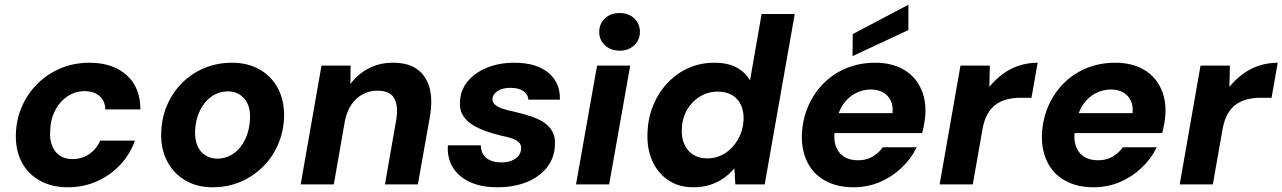

<svg xmlns="http://www.w3.org/2000/svg" viewBox="-20 -779 5417 811"><path d="M266 12Q198 12 147.5 -16.5Q97 -45 71 -95.5Q45 -146 47 -213Q49 -276 73.5 -331Q98 -386 140 -427Q182 -468 237.5 -491Q293 -514 358 -514Q456 -514 514.5 -462Q573 -410 573 -317H425Q424 -353 400 -373.5Q376 -394 337 -394Q298 -394 265 -372Q232 -350 212.5 -312Q193 -274 192 -225Q190 -198 196 -176Q202 -154 214.5 -138.5Q227 -123 245 -115Q263 -107 286 -107Q313 -107 335.5 -116.5Q358 -126 375.5 -143.5Q393 -161 403 -185H550Q529 -126 486.5 -81.5Q444 -37 388 -12.5Q332 12 266 12Z M878 12Q811 12 761 -18Q711 -48 684.5 -101Q658 -154 661 -220Q663 -283 686.5 -336.5Q710 -390 750.5 -430Q791 -470 844.5 -492Q898 -514 960 -514Q1028 -514 1078.5 -484.5Q1129 -455 1155.5 -403Q1182 -351 1180 -282Q1177 -220 1153.5 -166.5Q1130 -113 1089 -73Q1048 -33 994.5 -10.5Q941 12 878 12ZM897 -109Q936 -109 966.5 -130.5Q997 -152 1015.5 -190Q1034 -228 1036 -277Q1038 -315 1026 -340.5Q1014 -366 992.5 -379.5Q971 -393 943 -393Q905 -393 874 -371.5Q843 -350 824.5 -312Q806 -274 804 -225Q803 -188 814.5 -162Q826 -136 848 -122.5Q870 -109 897 -109Z M1250 0 1338 -502H1461L1460 -424Q1490 -465 1536 -489.5Q1582 -514 1640 -514Q1705 -514 1743 -486Q1781 -458 1794.5 -407.5Q1808 -357 1796 -287L1745 0H1606L1654 -275Q1663 -332 1645 -364Q1627 -396 1573 -396Q1541 -396 1512.5 -381Q1484 -366 1464.5 -337.5Q1445 -309 1437 -269L1390 0Z M2081 12Q2010 12 1962 -11.5Q1914 -35 1891 -75Q1868 -115 1872 -165H2011Q2011 -144 2020.5 -127.5Q2030 -111 2050 -102Q2070 -93 2098 -93Q2124 -93 2142.5 -101Q2161 -109 2171 -122Q2181 -135 2181 -152Q2182 -168 2171.5 -178Q2161 -188 2142 -194.5Q2123 -201 2097 -206Q2063 -214 2031 -225.5Q1999 -237 1974 -253Q1949 -269 1935 -292Q1921 -315 1923 -348Q1924 -396 1954 -433.5Q1984 -471 2035.5 -492.5Q2087 -514 2153 -514Q2245 -514 2296 -472Q2347 -430 2345 -358H2212Q2210 -381 2190 -394.5Q2170 -408 2136 -408Q2103 -408 2082 -394.5Q2061 -381 2060 -360Q2060 -347 2071 -337Q2082 -327 2102.5 -320Q2123 -313 2153 -307Q2192 -298 2224.5 -287Q2257 -276 2279.5 -260.5Q2302 -245 2314 -222Q2326 -199 2324 -166Q2322 -112 2290 -71.5Q2258 -31 2204 -9.5Q2150 12 2081 12Z M2413 0 2502 -502H2642L2553 0ZM2598 -565Q2559 -565 2535 -588Q2511 -611 2511 -644Q2511 -678 2535 -701Q2559 -724 2597 -724Q2635 -724 2659 -701.5Q2683 -679 2683 -644Q2683 -611 2659 -588Q2635 -565 2598 -565Z M2908 12Q2847 12 2802.5 -18Q2758 -48 2735 -100Q2712 -152 2715 -218Q2717 -281 2739.5 -335Q2762 -389 2800.5 -429.5Q2839 -470 2889 -492Q2939 -514 2997 -514Q3056 -514 3093 -493Q3130 -472 3148 -439L3197 -720H3337L3210 0H3086L3082 -68Q3064 -46 3039 -28Q3014 -10 2982 1Q2950 12 2908 12ZM2967 -110Q3009 -110 3043 -132Q3077 -154 3098 -191.5Q3119 -229 3121 -274Q3122 -309 3109.5 -336Q3097 -363 3072 -377.5Q3047 -392 3012 -392Q2970 -392 2936 -371Q2902 -350 2881.5 -314Q2861 -278 2860 -233Q2858 -198 2870.5 -170Q2883 -142 2907.5 -126Q2932 -110 2967 -110Z M3585 12Q3516 12 3466 -15.5Q3416 -43 3390.5 -93.5Q3365 -144 3367 -212Q3370 -274 3393 -328.5Q3416 -383 3457 -425Q3498 -467 3554 -490.5Q3610 -514 3677 -514Q3745 -514 3793.5 -487Q3842 -460 3866.5 -412Q3891 -364 3889 -302Q3888 -280 3884 -257.5Q3880 -235 3875 -217H3466L3481 -301H3750Q3753 -333 3742 -355Q3731 -377 3709.5 -389Q3688 -401 3659 -401Q3625 -401 3594.5 -385.5Q3564 -370 3542 -339Q3520 -308 3512 -260L3507 -231Q3500 -194 3509.5 -164.5Q3519 -135 3543 -118.5Q3567 -102 3604 -102Q3640 -102 3666 -117.5Q3692 -133 3709 -157H3852Q3829 -109 3788.5 -70.5Q3748 -32 3696.5 -10Q3645 12 3585 12ZM3581 -542 3582 -635 3817 -759V-652Z M3949 0 4037 -502H4161L4159 -412Q4184 -443 4215 -466Q4246 -489 4283.5 -501.5Q4321 -514 4363 -514L4337 -366H4291Q4261 -366 4234.5 -359.5Q4208 -353 4187 -338Q4166 -323 4151.5 -297.5Q4137 -272 4130 -233L4089 0Z M4599 12Q4530 12 4480 -15.5Q4430 -43 4404.5 -93.5Q4379 -144 4381 -212Q4384 -274 4407 -328.5Q4430 -383 4471 -425Q4512 -467 4568 -490.5Q4624 -514 4691 -514Q4759 -514 4807.5 -487Q4856 -460 4880.5 -412Q4905 -364 4903 -302Q4902 -280 4898 -257.5Q4894 -235 4889 -217H4480L4495 -301H4764Q4767 -333 4756 -355Q4745 -377 4723.5 -389Q4702 -401 4673 -401Q4639 -401 4608.5 -385.5Q4578 -370 4556 -339Q4534 -308 4526 -260L4521 -231Q4514 -194 4523.5 -164.5Q4533 -135 4557 -118.5Q4581 -102 4618 -102Q4654 -102 4680 -117.5Q4706 -133 4723 -157H4866Q4843 -109 4802.5 -70.5Q4762 -32 4710.5 -10Q4659 12 4599 12Z M4963 0 5051 -502H5175L5173 -412Q5198 -443 5229 -466Q5260 -489 5297.5 -501.5Q5335 -514 5377 -514L5351 -366H5305Q5275 -366 5248.5 -359.5Q5222 -353 5201 -338Q5180 -323 5165.5 -297.5Q5151 -272 5144 -233L5103 0Z"/></svg>

Font: DM Sans 16pt ExtraBold
Style: Italic
Weight: 800
Italic angle: -10°
Version: Version 4.004;gftools[0.9.30]